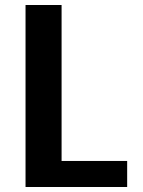

<svg xmlns="http://www.w3.org/2000/svg" viewBox="-20 -747 571 767"><path d="M82 0V-727H226V-104H488V0Z"/></svg>

Font: Expletus Sans
Style: Bold
Weight: 700
Version: Version 7.500